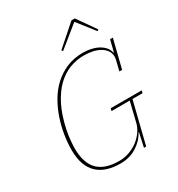

<svg xmlns="http://www.w3.org/2000/svg" viewBox="-215 -1059 1117 1207"><g transform="rotate(-30 343.5 -455.0)"><path d="M306 12Q253 12 211.5 -1Q170 -14 140.5 -41.5Q111 -69 95.5 -112Q80 -155 80 -216Q80 -267 89 -323Q98 -379 116.5 -434Q135 -489 164 -539Q193 -589 234 -627Q275 -665 328 -687.5Q381 -710 447 -710Q474 -710 501.5 -704.5Q529 -699 552.5 -687Q576 -675 592.5 -657Q609 -639 614 -614H617L638 -698H658L607 -493H587L605 -566Q608 -579 608 -589Q608 -614 594.5 -633.5Q581 -653 558.5 -666Q536 -679 506.5 -685.5Q477 -692 444 -692Q389 -692 338.5 -672.5Q288 -653 245.5 -611.5Q203 -570 170 -505Q137 -440 117 -348Q109 -310 105.5 -272.5Q102 -235 102 -215Q102 -108 152.5 -57Q203 -6 306 -6Q346 -6 382 -19.5Q418 -33 445.5 -54.5Q473 -76 492 -104Q511 -132 518 -162L552 -302H420L424 -320H649L645 -302H572L497 0H481L503 -101H500Q473 -51 422 -19.5Q371 12 306 12ZM337 -790 487 -922H511L605 -788L595 -781L498 -905L345 -781Z"/></g></svg>

Font: IBM Plex Serif Thin
Style: Italic
Weight: 100
Italic angle: -14°
Designer: Mike Abbink, Paul van der Laan, Pieter van Rosmalen
Foundry: Bold Monday
Version: Version 3.001